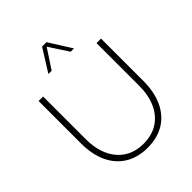

<svg xmlns="http://www.w3.org/2000/svg" viewBox="-266 -1132 1301 1301"><g transform="rotate(-45 384.5 -481.5)"><path d="M683.6 -732.4V-326.2Q683.6 -220.2 647.7 -143.6Q611.8 -66.9 544.9 -26.1Q478 14.6 384.3 14.6Q291.5 14.6 224.4 -26.4Q157.2 -67.4 121.3 -143.8Q85.4 -220.2 85.4 -326.2V-732.4H128.4V-325.2Q128.4 -232.4 159.7 -164.8Q190.9 -97.2 248.3 -60.8Q305.7 -24.4 384.3 -24.4Q463.9 -24.4 521.2 -60.8Q578.6 -97.2 609.6 -164.8Q640.6 -232.4 640.6 -325.2V-732.4ZM506.8 -814.9H475.6L384.3 -954.1L293 -814.9H261.7L362.8 -976.6H405.3Z"/></g></svg>

Font: Kumbh Sans ExtraLight
Style: Regular
Weight: 250
Version: Version 1.005